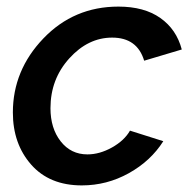

<svg xmlns="http://www.w3.org/2000/svg" viewBox="-20 -552 576 582"><path d="M19 -211Q19 -339 111.5 -435.5Q204 -532 339 -532Q417 -532 466 -497.5Q515 -463 531 -402L417 -368Q396 -438 320 -438Q247 -438 190 -375Q133 -312 133 -224Q133 -163 164 -123.5Q195 -84 245 -84Q282 -84 319.5 -105Q357 -126 374 -156L475 -124Q437 -64 370.5 -27Q304 10 228 10Q130 10 74.5 -53Q19 -116 19 -211Z"/></svg>

Font: Raleway-v4020 SemiBold
Style: Italic
Weight: 600
Italic angle: -12°
Designer: Matt McInerney, Pablo Impallari, Rodrigo Fuenzalida
Foundry: Matt McInerney, Pablo Impallari, Rodrigo Fuenzalida
Version: Version 4.020;PS 004.020;hotconv 1.0.88;makeotf.lib2.5.64775